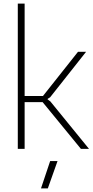

<svg xmlns="http://www.w3.org/2000/svg" viewBox="-20 -828 519 1068"><path d="M259 68H300L246 220H208ZM79 -808H117V-294H219L414 -540H459L259 -287L245 -278V-275L260 -264L475 0H430L217 -260H117V0H79Z"/></svg>

Font: Encode Sans Narrow
Style: Thin
Weight: 250
Designer: Pablo Impallari, Andres Torresi
Foundry: Pablo Impallari, Andres Torresi
Version: Version 1.000; ttfautohint (v1.00) -l 8 -r 50 -G 200 -x 14 -